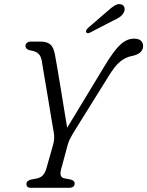

<svg xmlns="http://www.w3.org/2000/svg" viewBox="-20 -899 705 919"><path d="M337.5 -20.5Q337 0 308.5 0H127.5Q106.5 0 106.5 -18.5Q106.5 -34.5 130.5 -40L157 -45Q190.5 -51.5 201.5 -91L233 -202Q238.5 -220.5 239.2 -235Q240 -249.5 237.5 -265Q233.5 -287 227.5 -322.2Q221.5 -357.5 214.8 -399.2Q208 -441 201 -482Q194 -523 188.2 -557Q182.5 -591 179.5 -610.5Q172 -651.5 128.5 -657Q102.5 -661.5 102 -679.5Q101.5 -688 109 -694Q116.5 -700 128 -700H173.5Q205 -700 221 -686Q237 -672 243 -637.5Q247.5 -613.5 254.8 -570.8Q262 -528 270.5 -476.8Q279 -425.5 287 -375.5Q295 -325.5 301.5 -287.5L480.5 -583Q526 -658.5 557 -686.2Q588 -714 621.5 -714Q644.5 -714 654.8 -703.8Q665 -693.5 665 -679Q665 -641 609 -630.5Q583 -625.5 557.2 -605.8Q531.5 -586 500.5 -535.5L331.5 -264Q321 -246.5 315 -234.5Q309 -222.5 305 -209L272 -87Q262.5 -50.5 288 -45.5L319 -39.5Q337.5 -34 337.5 -20.5ZM492.5 -844Q513.5 -863.5 529.8 -873Q546 -882.5 560.5 -878Q573 -874 575.8 -862Q578.5 -850 571.5 -837.5Q563.5 -824 550.8 -815.8Q538 -807.5 519 -799L410 -742.5Q397 -736.5 392.5 -745Q390 -749.5 393.2 -755Q396.5 -760.5 401.5 -765.5Z"/></svg>

Font: Fraunces 72pt SuperSoft Light
Style: Italic
Weight: 300
Italic angle: -16°
Version: Version 1.000;[b76b70a41]